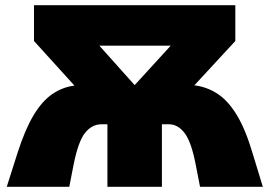

<svg xmlns="http://www.w3.org/2000/svg" viewBox="-20 -720 1039 740"><path d="M6 0 48 -132Q77 -222 109.5 -276Q142 -330 181 -357Q220 -384 266 -390H267L111 -562V-700H887V-562L729 -391H730Q778 -385 818.5 -358.5Q859 -332 892.5 -277Q926 -222 953 -131L993 0H751L735 -82Q718 -172 692 -206.5Q666 -241 631 -241H604V0H394V-241H371Q334 -241 307.5 -207.5Q281 -174 263 -82L247 0ZM363 -544 498 -393H500L638 -544Z"/></svg>

Font: MOST Montserrat Black
Style: Regular
Weight: 900
Designer: Julieta Ulanovsky
Foundry: Julieta Ulanovsky
Version: Version 8.000;March 11, 2024;FontCreator 15.0.0.2926 64-bit